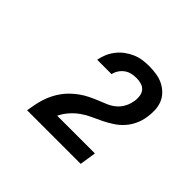

<svg xmlns="http://www.w3.org/2000/svg" viewBox="-124 -1007 849 849"><g transform="rotate(45 300.0 -583.0)"><path d="M130 -323V-324Q133 -344 137 -363.5Q141 -383 147 -402.5Q153 -422 162.5 -441Q172 -460 184.5 -477.5Q197 -495 213 -510Q229 -525 246 -537Q263 -549 282.5 -558.5Q302 -568 321.5 -576Q341 -584 360.5 -592Q380 -600 396.5 -614Q413 -628 423 -647Q433 -666 436 -686Q436 -687 436.5 -687.5Q437 -688 437 -689Q439 -704 437 -719.5Q435 -735 426 -746Q417 -757 402.5 -761.5Q388 -766 373 -766Q358 -766 343 -763Q328 -760 315 -751Q302 -742 293 -728.5Q284 -715 281 -700H191Q195 -721 203 -740Q211 -759 224.5 -776.5Q238 -794 255.5 -807Q273 -820 292.5 -828.5Q312 -837 332.5 -840Q353 -843 373 -843Q396 -843 419 -839.5Q442 -836 461.5 -826.5Q481 -817 496.5 -801.5Q512 -786 520 -766Q528 -746 529 -722.5Q530 -699 526 -676Q522 -651 511.5 -628Q501 -605 484 -585.5Q467 -566 445 -551.5Q423 -537 399.5 -525.5Q376 -514 352.5 -503.5Q329 -493 308 -478Q287 -463 269.5 -443Q252 -423 241 -400H477L465 -323Z"/></g></svg>

Font: Iosevka Curly Extended Oblique
Style: Bold
Weight: 700
Width: 7
Italic angle: -9°
Monospace: yes
Designer: Belleve Invis
Foundry: Belleve Invis
Version: Version 11.1.0; ttfautohint (v1.8.3)